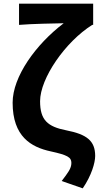

<svg xmlns="http://www.w3.org/2000/svg" viewBox="-20 -818 555 1049"><path d="M432 211C480 141 500 71 500 34C500 -49 454 -84 342 -106C240 -126 199 -162 199 -265C199 -390 337 -590 484 -682H489V-798H84V-682C154 -688 277 -690 328 -691C175 -575 49 -399 49 -257C49 -72 150 -14 257 9C348 29 370 41 370 72C370 103 351 126 317 171Z"/></svg>

Font: Noto Sans TC
Style: Bold
Weight: 700
Designer: Ryoko NISHIZUKA 西塚涼子 (kana, bopomofo & ideographs); Paul D. Hunt (Latin, Greek & Cyrillic); Sandoll Communications 산돌커뮤니
Foundry: Adobe
Version: Version 2.004;hotconv 1.0.118;makeotfexe 2.5.65603